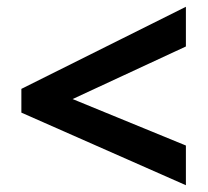

<svg xmlns="http://www.w3.org/2000/svg" viewBox="-20 -645 612 566"><path d="M528 -99 43 -313V-383L528 -625V-508L194 -353L528 -216Z"/></svg>

Font: Noto Naskh Arabic
Style: Regular
Weight: 400
Designer: Monotype Design Team, David Williams, Mohamad Dakak and Nizar Qandah
Foundry: Monotype Imaging Inc.
Version: Version 2.013